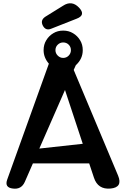

<svg xmlns="http://www.w3.org/2000/svg" viewBox="-20 -1140 767 1167"><path d="M522 -147H180L131 -35Q110 13 58 6Q6 0 24 -49L277 -753Q245 -790 245 -835Q245 -869 261 -895Q277 -922 304 -938Q330 -954 364 -954Q398 -954 424 -938Q451 -922 467 -895Q483 -869 483 -835Q483 -782 441 -744L428 -715L698 -72Q727 -1 652 6Q575 13 551 -60ZM219 -237 483 -266 375 -593ZM240 -985Q224 -1017 255 -1038L363 -1105Q416 -1140 460 -1094Q504 -1048 445 -1026L290 -965Q257 -952 240 -985ZM364 -788Q384 -788 397.5 -802Q411 -816 411 -835Q411 -855 397.5 -868.5Q384 -882 364 -882Q345 -882 331 -868.5Q317 -855 317 -835Q317 -816 331 -802Q345 -788 364 -788Z"/></svg>

Font: MaokenZhuyuanTi
Style: Regular
Weight: 400
Designer: Fontworks Inc & LongZhuTi team: ZERO子、时光羊、荆南、频凡、刘鹏、Little White Dog、帆影Magmeta、奈白不弍、白日月球、ChaoTawei、雨三（排名不分先后）
Version: Version 1.000; 20230222